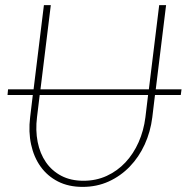

<svg xmlns="http://www.w3.org/2000/svg" viewBox="-20 -723 731 752"><path d="M111.5 -373 152 -703H179L138.5 -373H563L603.5 -703H630.5L590 -373H691L688 -351H587L576.5 -263.5Q569.5 -207 546.8 -157.2Q524 -107.5 488.2 -70.5Q452.5 -33.5 405.8 -12.2Q359 9 303.5 9Q248.5 9 207 -12.2Q165.5 -33.5 139 -70.5Q112.5 -107.5 101.8 -157.2Q91 -207 98 -263.5L108.5 -351H9.5L11.5 -373ZM307 -15Q356.5 -15 398.2 -34.2Q440 -53.5 471.5 -87.2Q503 -121 523 -166.2Q543 -211.5 549.5 -263.5L560 -351H135.5L125 -264.5Q118.5 -212.5 127.5 -167Q136.5 -121.5 159.8 -87.8Q183 -54 220 -34.5Q257 -15 307 -15Z"/></svg>

Font: Lato Thin
Style: Italic
Weight: 200
Italic angle: -7°
Designer: Lukasz Dziedzic
Foundry: tyPoland Lukasz Dziedzic
Version: Version 2.007; 2014-02-27